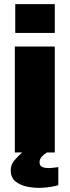

<svg xmlns="http://www.w3.org/2000/svg" viewBox="-20 -740 338 932"><path d="M54 -580V-720H246V-580ZM263 159Q232 168 192.5 171Q153 174 116 167Q79 160 55.5 141Q32 122 32 86Q32 59 51 37Q70 15 88 0H52V-514H246V0H208Q192 10 182 21.5Q172 33 172 48Q172 66 187.5 71.5Q203 77 224.5 75.5Q246 74 263 71Z"/></svg>

Font: Special Gothic Expanded One
Style: Regular
Weight: 400
Designer: Alistair McCready
Foundry: Monolith
Version: Version 1.010; ttfautohint (v1.8.4.7-5d5b)